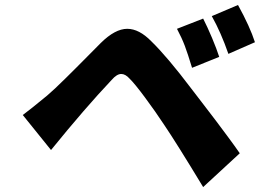

<svg xmlns="http://www.w3.org/2000/svg" viewBox="-20 -746 1046 773"><path d="M797.9 -671.2Q814.6 -638.5 833.5 -593.8Q852.3 -549 862.6 -517L753.2 -473Q736.2 -529.1 724.1 -561.3Q712 -593.4 692.5 -630ZM938.2 -725.9Q986.2 -638.8 1006.4 -576L899.5 -529.1Q869.7 -615.1 832.7 -681.1ZM71.7 -283Q102.6 -305.8 169.7 -361.2Q183.9 -373.2 201.9 -390.1Q219.8 -407 244.5 -431.3Q269.2 -455.6 286.9 -473.4Q304.7 -491.1 337.7 -524.5Q370.7 -557.9 386 -573.2Q443.5 -630 492.2 -630Q540.1 -630 589.1 -579.9Q653.4 -517.4 751.1 -388.1Q759.6 -376.8 794.4 -331.7Q829.2 -286.6 849.3 -259.9Q869.3 -233.3 897.9 -194.8Q926.5 -156.2 945.3 -128.9L797.9 7.1Q688.6 -173.3 641.3 -242.9Q605.8 -296.9 563.9 -353.3Q522 -409.8 502.1 -429Q485.1 -448.2 468 -448.2Q450.3 -448.2 429.3 -424Q321.4 -309.7 185.4 -142Z"/></svg>

Font: Karasuma Gothic
Style: Italic
Weight: 900
Italic angle: -9.39999°
Designer: Rasmus Andersson / Ryoko Nishizuka
Foundry: Genbu
Version: Version 1.00